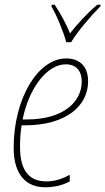

<svg xmlns="http://www.w3.org/2000/svg" viewBox="-20 -785 447 815"><path d="M261 -606H282C311 -654 367 -719 406 -758L407 -765H393C349 -728 307 -682 277 -643C261 -685 234 -732 212 -765H200L198 -758C219 -724 251 -647 261 -606ZM172 10C216 10 253 -2 276 -15V-43C249 -28 216 -15 177 -15C103 -15 65 -62 65 -161C65 -195 67 -226 72 -253H86C261 -253 354 -336 354 -440C354 -505 316 -537 261 -537C140 -537 38 -365 38 -158C38 -41 93 10 172 10ZM94 -278H76C103 -413 181 -512 259 -512C304 -512 327 -483 327 -439C327 -354 251 -278 94 -278Z"/></svg>

Font: Noto Sans Condensed Thin
Style: Italic
Weight: 100
Width: 3
Italic angle: -12°
Designer: Monotype Design Team
Foundry: Monotype Imaging Inc.
Version: Version 2.013